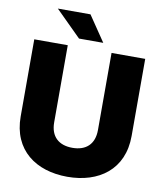

<svg xmlns="http://www.w3.org/2000/svg" viewBox="-98 -993 919 1084"><g transform="rotate(10 361.5 -451.0)"><path d="M362 12C542 12 680 -85 680 -278V-720H487V-278C487 -196 439 -154 362 -154C284 -154 236 -196 236 -278V-720H44V-278C44 -85 182 12 362 12ZM145 -914 292 -768H431L332 -914Z"/></g></svg>

Font: Aspekta 850
Style: Regular
Weight: 850
Designer: Ivo Dolenc
Version: Version 2.000